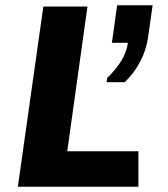

<svg xmlns="http://www.w3.org/2000/svg" viewBox="-20 -711 640 731"><path d="M48 0 145 -686H313L236 -135H507V0ZM386 -398 388 -414Q421 -446 441.5 -479Q462 -512 467 -548H406L426 -691H561L544 -570Q537 -521 514 -477Q491 -433 455 -398Z"/></svg>

Font: Chivo Mono Medium
Style: Bold Italic
Weight: 700
Italic angle: -8.05°
Monospace: yes
Version: Version 1.008